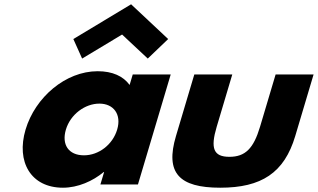

<svg xmlns="http://www.w3.org/2000/svg" viewBox="-20 -860 1482 895"><path d="M321.9 -678 362.8 -587 549.1 -699 668.8 -587 763.9 -678 591.1 -840ZM99.2 -256C143.9 -406 285.2 -528 435.2 -528C504.2 -528 554.4 -505 584.2 -464L598.8 -513H775.8L623 0H448L465.3 -58H463.3C412.8 -16 343.5 15 273.5 15C123.5 15 54.6 -106 99.2 -256ZM287.2 -256C266.4 -186 299.5 -136 371.5 -136C440.5 -136 505.4 -186 526.2 -256C547.4 -327 509.3 -377 443.3 -377C376.3 -377 308.4 -327 287.2 -256Z M1062.8 -513H885.8L800.3 -226C749.1 -54 814.5 15 1006.5 15C1198.5 15 1305.1 -54 1356.3 -226L1441.8 -513H1264.8L1192.1 -269C1162 -168 1123.4 -129 1049.4 -129C975.4 -129 960 -168 990.1 -269Z"/></svg>

Font: Hussar
Style: BdOblThree
Weight: 700
Foundry: Cannot Into Space Fonts
Version: Version 2.00